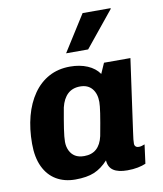

<svg xmlns="http://www.w3.org/2000/svg" viewBox="-85 -829 771 909"><g transform="rotate(-10 300.0 -375.0)"><path d="M204 10Q152 10 113 -13Q74 -36 52.5 -81Q31 -126 31 -192Q31 -264 47 -324Q63 -384 94 -428.5Q125 -473 169.5 -497Q214 -521 271 -521Q318 -521 354.5 -505.5Q391 -490 411 -461L433 -511H560L512 -167Q508 -141 507 -129Q506 -117 506 -109Q506 -100 511.5 -95Q517 -90 526 -90Q533 -90 540.5 -92Q548 -94 555 -97L543 -6Q527 1 504.5 5.5Q482 10 454 10Q410 10 387 -5.5Q364 -21 362 -54Q331 -20 295.5 -5Q260 10 204 10ZM265 -92Q301 -92 323.5 -112Q346 -132 355 -172Q368 -241 373.5 -278Q379 -315 379 -332Q379 -372 359 -396Q339 -420 302 -420Q265 -420 242 -398.5Q219 -377 209 -336Q198 -276 192 -236Q186 -196 186 -174Q186 -151 195 -132Q204 -113 221 -102.5Q238 -92 265 -92ZM264 -586 374 -760H508L509 -757L370 -586Z"/></g></svg>

Font: Chivo Mono
Style: Bold Italic
Weight: 700
Italic angle: -8.05°
Monospace: yes
Version: Version 1.008